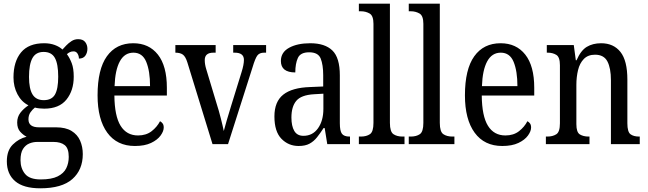

<svg xmlns="http://www.w3.org/2000/svg" viewBox="-20 -780 3506 1039"><path d="M198 239Q107 239 62 200.5Q17 162 17 93Q17 34 49.5 2Q82 -30 124 -40Q106 -49 89.5 -67Q73 -85 73 -117Q73 -147 90 -169.5Q107 -192 134 -210Q96 -229 74.5 -270Q53 -311 53 -361Q53 -447 94 -496.5Q135 -546 219 -546Q251 -546 276.5 -536.5Q302 -527 318 -512Q326 -521 338.5 -534Q351 -547 367 -557.5Q383 -568 403 -568Q429 -568 441 -552.5Q453 -537 453 -516Q453 -495 442 -479Q431 -463 407 -463Q407 -478 399.5 -490Q392 -502 378 -502Q367 -502 358.5 -498Q350 -494 342 -487Q357 -467 368 -438.5Q379 -410 379 -365Q379 -290 339.5 -241Q300 -192 219 -192Q208 -192 193 -193.5Q178 -195 169 -198Q156 -188 145 -172.5Q134 -157 134 -134Q134 -91 191 -91H283Q335 -91 367 -71.5Q399 -52 413.5 -19Q428 14 428 54Q428 139 371.5 189Q315 239 198 239ZM217 -238Q260 -238 277.5 -268.5Q295 -299 295 -365Q295 -434 277 -466.5Q259 -499 216 -499Q174 -499 155.5 -465.5Q137 -432 137 -364Q137 -300 156 -269Q175 -238 217 -238ZM200 191Q259 191 292 174.5Q325 158 338.5 130.5Q352 103 352 69Q352 23 330.5 5.5Q309 -12 269 -12H182Q159 -12 138.5 -3.5Q118 5 104.5 26Q91 47 91 87Q91 131 115.5 161Q140 191 200 191Z M710 10Q613 10 560.5 -62Q508 -134 508 -264Q508 -405 558.5 -475.5Q609 -546 701 -546Q786 -546 834.5 -484.5Q883 -423 883 -305V-263H599Q600 -152 632.5 -99.5Q665 -47 727 -47Q771 -47 800.5 -70Q830 -93 846 -124Q854 -120 860 -112Q866 -104 866 -90Q866 -70 849 -46.5Q832 -23 797.5 -6.5Q763 10 710 10ZM792 -314Q792 -395 771.5 -445Q751 -495 702 -495Q654 -495 628.5 -448Q603 -401 600 -314Z M994 -442Q984 -474 969.5 -484.5Q955 -495 929 -495V-536H1147V-495H1135Q1088 -495 1088 -455Q1088 -443 1090 -431Q1092 -419 1096 -406L1152 -220Q1164 -183 1175 -139.5Q1186 -96 1191 -71Q1196 -91 1207 -128.5Q1218 -166 1231 -208L1287 -389Q1300 -430 1300 -456Q1300 -495 1250 -495H1242V-536H1420V-495H1409Q1384 -495 1372.5 -479.5Q1361 -464 1347 -417L1214 0H1130Z M1596 10Q1541 10 1503 -29Q1465 -68 1465 -150Q1465 -230 1513 -268Q1561 -306 1659 -309L1729 -312V-373Q1729 -429 1715.5 -463Q1702 -497 1653 -497Q1606 -497 1592 -466.5Q1578 -436 1578 -388Q1500 -388 1500 -450Q1500 -497 1544.5 -521.5Q1589 -546 1659 -546Q1738 -546 1778.5 -507Q1819 -468 1819 -372V-113Q1819 -71 1830.5 -56Q1842 -41 1871 -41H1874V0H1751L1737 -87H1731Q1713 -59 1695.5 -37Q1678 -15 1655 -2.5Q1632 10 1596 10ZM1622 -45Q1672 -45 1701 -86Q1730 -127 1730 -191V-273L1679 -270Q1610 -266 1583.5 -234.5Q1557 -203 1557 -144Q1557 -98 1572.5 -71.5Q1588 -45 1622 -45Z M1922 0V-41H1933Q1963 -41 1982 -54Q2001 -67 2001 -115V-651Q2001 -695 1980 -707Q1959 -719 1933 -719H1922V-760H2090V-115Q2090 -67 2109 -54Q2128 -41 2158 -41H2169V0Z M2192 0V-41H2203Q2233 -41 2252 -54Q2271 -67 2271 -115V-651Q2271 -695 2250 -707Q2229 -719 2203 -719H2192V-760H2360V-115Q2360 -67 2379 -54Q2398 -41 2428 -41H2439V0Z M2698 10Q2601 10 2548.5 -62Q2496 -134 2496 -264Q2496 -405 2546.5 -475.5Q2597 -546 2689 -546Q2774 -546 2822.5 -484.5Q2871 -423 2871 -305V-263H2587Q2588 -152 2620.5 -99.5Q2653 -47 2715 -47Q2759 -47 2788.5 -70Q2818 -93 2834 -124Q2842 -120 2848 -112Q2854 -104 2854 -90Q2854 -70 2837 -46.5Q2820 -23 2785.5 -6.5Q2751 10 2698 10ZM2780 -314Q2780 -395 2759.5 -445Q2739 -495 2690 -495Q2642 -495 2616.5 -448Q2591 -401 2588 -314Z M2934 0V-41H2942Q2971 -41 2990.5 -53.5Q3010 -66 3010 -113V-427Q3010 -471 2990.5 -483Q2971 -495 2944 -495H2939V-536H3085L3096 -454H3100Q3123 -507 3155.5 -526.5Q3188 -546 3233 -546Q3300 -546 3337.5 -499Q3375 -452 3375 -349V-113Q3375 -66 3392 -53.5Q3409 -41 3438 -41H3442V0H3286V-346Q3286 -411 3267 -447.5Q3248 -484 3200 -484Q3162 -484 3139.5 -461Q3117 -438 3108 -400.5Q3099 -363 3099 -321V-108Q3099 -64 3118 -52.5Q3137 -41 3165 -41H3170V0Z"/></svg>

Font: Noto Serif Hebrew Condensed
Style: Regular
Weight: 400
Width: 3
Designer: Monotype Design Team
Foundry: Monotype Imaging Inc.
Version: Version 2.004; ttfautohint (v1.8.4.7-5d5b)